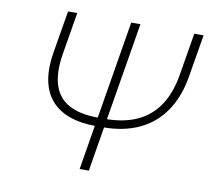

<svg xmlns="http://www.w3.org/2000/svg" viewBox="-80 -820 1015 912"><g transform="rotate(10 427.5 -364.0)"><path d="M785.2 -727.5H830.1L795.9 -523.4Q779.3 -423.3 732.2 -354.2Q685.1 -285.2 609.9 -249.8Q534.7 -214.4 433.6 -214.4H402.3Q327.1 -214.4 272.5 -234.1Q217.8 -253.9 184.3 -293.2Q150.9 -332.5 140.1 -390.1Q129.4 -447.8 142.1 -523.4L176.3 -727.5H220.7L187 -525.4Q171.9 -434.6 190.7 -374.3Q209.5 -314 263.2 -284.7Q316.9 -255.4 405.8 -255.4H437.5Q526.9 -255.4 591.8 -284.9Q656.7 -314.5 696.8 -374.5Q736.8 -434.6 751.5 -525.4ZM481 -727.5H525.4L404.8 0H360.4Z"/></g></svg>

Font: Inter 17pt ExtraLight
Style: Italic
Weight: 250
Italic angle: -9.3988°
Version: Version 4.001;git-66647c0bb